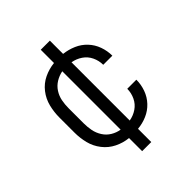

<svg xmlns="http://www.w3.org/2000/svg" viewBox="-204 -757 984 984"><g transform="rotate(-45 288.0 -265.5)"><path d="M255 102H321V6Q356 3 388.5 -11Q421 -25 445 -50.5Q469 -76 481 -109.5Q493 -143 493 -178H427Q427 -178 427 -178Q427 -178 427 -178Q427 -148 414 -120.5Q401 -93 376 -76Q351 -59 321 -54V-476Q351 -471 376 -454Q401 -437 414 -409.5Q427 -382 427 -352Q427 -352 427 -352Q427 -352 427 -352H493Q493 -387 481 -420.5Q469 -454 445 -479.5Q421 -505 388.5 -519Q356 -533 321 -537V-633H255V-537Q216 -533 180.5 -516Q145 -499 120.5 -467.5Q96 -436 86.5 -397.5Q77 -359 77 -320V-210Q77 -171 86.5 -133Q96 -95 120.5 -63.5Q145 -32 180.5 -14.5Q216 3 255 7ZM255 -54Q229 -58 206 -72Q183 -86 168.5 -109Q154 -132 149 -158Q144 -184 144 -210V-320Q144 -347 149 -373Q154 -399 168.5 -421.5Q183 -444 206 -458Q229 -472 255 -477Z"/></g></svg>

Font: Iosevka Sparkle Light
Style: Regular
Weight: 300
Designer: Belleve Invis
Foundry: Belleve Invis
Version: Version 4.5.0; ttfautohint (v1.8.3)